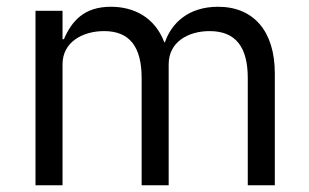

<svg xmlns="http://www.w3.org/2000/svg" viewBox="-20 -548 913 568"><path d="M165 0V-358C165 -424 225 -456 288 -456C364 -456 399 -409 399 -317V0H479V-358C479 -424 537 -456 600 -456C678 -456 713 -408 713 -317V0H793V-331C793 -456 730 -528 625 -528C537 -528 487 -479 468 -423H466C438 -497 376 -528 308 -528C228 -528 192 -485 169 -432H165V-516H85V0Z"/></svg>

Font: IBM Plex Arabic
Style: Regular
Weight: 400
Designer: Mike Abbink, Paul van der Laan, Pieter van Rosmalen, Wael Morcos, Khajak Apelian
Foundry: Bold Monday
Version: Version 1.0